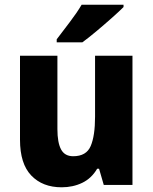

<svg xmlns="http://www.w3.org/2000/svg" viewBox="-20 -786 650 816"><path d="M543 -549V0H421L401 -69H393Q369 -28 329.5 -9Q290 10 242 10Q161 10 113 -40Q65 -90 65 -192V-549H224V-237Q224 -180 239.5 -151Q255 -122 291 -122Q347 -122 365.5 -165.5Q384 -209 384 -290V-549ZM505 -756Q487 -738 455.5 -710Q424 -682 390 -653.5Q356 -625 330 -606H221V-619Q246 -652 276.5 -692Q307 -732 327 -766H505Z"/></svg>

Font: Noto Sans Gujarati SemiCondensed ExtraBold
Style: Regular
Weight: 800
Width: 4
Designer: Jelle Bosma - Monotype Design Team, Universal Thirst
Foundry: Monotype Imaging Inc.
Version: Version 2.106; ttfautohint (v1.8.4.7-5d5b)